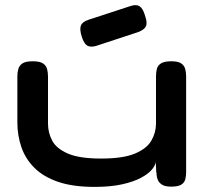

<svg xmlns="http://www.w3.org/2000/svg" viewBox="-20 -723 810 752"><path d="M350 9Q266 9 208.5 -10.5Q151 -30 115.5 -65Q80 -100 64 -146Q48 -192 48 -244V-424Q48 -440 52 -453.5Q56 -467 68.5 -475Q81 -483 108 -483Q136 -483 148.5 -474.5Q161 -466 164.5 -452.5Q168 -439 168 -423V-239Q168 -203 184.5 -172Q201 -141 246 -121.5Q291 -102 376 -102Q462 -102 508.5 -121.5Q555 -141 573 -172.5Q591 -204 591 -239V-424Q591 -440 594.5 -453.5Q598 -467 611 -475Q624 -483 651 -483Q678 -483 690 -474.5Q702 -466 705.5 -452.5Q709 -439 709 -423V-48Q709 -33 705.5 -20Q702 -7 689.5 0.5Q677 8 650 8Q627 8 615 0.5Q603 -7 598.5 -17.5Q594 -28 593.5 -37.5Q593 -47 592 -50L590 -89Q589 -76 575 -59Q561 -42 532 -26.5Q503 -11 458 -1Q413 9 350 9ZM356 -543Q334 -537 321.5 -544.5Q309 -552 300 -580Q291 -609 297 -623.5Q303 -638 328 -646L490 -699Q513 -707 526.5 -698.5Q540 -690 548 -662Q558 -634 551.5 -620Q545 -606 520 -597Z"/></svg>

Font: Fredoka Expanded Medium
Style: Regular
Weight: 500
Width: 7
Designer: Ben Nathan
Foundry: Milena B. Brandão, Ben Nathan
Version: Version 2.001